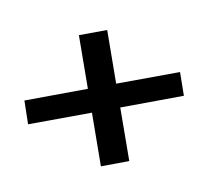

<svg xmlns="http://www.w3.org/2000/svg" viewBox="-104 -711 741 710"><g transform="rotate(30 267.0 -356.0)"><path d="M398.9 -131.8 271 -287.1 87.9 -131.8 32.2 -201.2 213.9 -356 85.9 -511.2 167 -580.1 294.9 -424.8 478 -580.1 534.2 -511.2 352.1 -356 480 -201.2Z"/></g></svg>

Font: Creato Display
Style: Bold Italic
Weight: 700
Italic angle: -10°
Version: Version 1.000